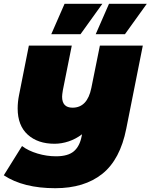

<svg xmlns="http://www.w3.org/2000/svg" viewBox="-47 -787 793 1011"><path d="M705 -547 618 -110Q586 53 491.5 128.5Q397 204 244 204Q76 204 -27 136L69 -18Q102 7 150.5 21.5Q199 36 248 36Q311 36 342 9.5Q373 -17 383 -70L385 -80Q352 -55 314.5 -42.5Q277 -30 240 -30Q152 -30 99 -78Q46 -126 46 -216Q46 -250 53 -285L105 -547H331L284 -312Q280 -288 280 -278Q280 -220 335 -220Q413 -220 434 -324L479 -547ZM293 -767H492L377 -607H223ZM527 -767H726L611 -607H457Z"/></svg>

Font: Montserrat Alternates Black
Style: Italic
Weight: 900
Italic angle: -11.3°
Designer: Julieta Ulanovsky
Foundry: Julieta Ulanovsky
Version: Version 7.200